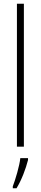

<svg xmlns="http://www.w3.org/2000/svg" viewBox="-20 -780 216 1021"><path d="M107 0V-760H70V0ZM129 71V61H88C84 101 62 175 48 211V221H68C95 177 117 118 129 71Z"/></svg>

Font: Noto Sans Hebrew ExtraCondensed ExtraLight
Style: Regular
Weight: 200
Width: 2
Designer: Monotype Design Team
Foundry: Monotype Imaging Inc.
Version: Version 2.004